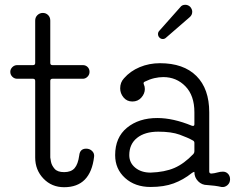

<svg xmlns="http://www.w3.org/2000/svg" viewBox="-20 -770 1013 802"><path d="M248 12Q196 12 161.5 -24Q127 -60 127 -112V-432Q127 -441 118 -441H52Q40 -441 31.5 -449.5Q23 -458 23 -470Q23 -481 31.5 -489.5Q40 -498 52 -498H118Q127 -498 127 -507V-684Q127 -698 136.5 -707Q146 -716 159 -716Q172 -716 181 -707Q190 -698 190 -684V-507Q190 -498 199 -498H326Q338 -498 346 -490Q354 -482 354 -470Q354 -458 345.5 -449.5Q337 -441 326 -441H199Q190 -441 190 -432V-112Q190 -109 193 -94Q196 -79 208 -65Q220 -51 248 -51Q277 -51 291.5 -67.5Q306 -84 311 -121Q314 -149 340 -149Q355 -149 365 -139Q375 -129 373 -115Q358 12 248 12Z M646 -613Q640 -619 640 -628Q640 -636 646 -642L733 -740Q740 -750 754 -750Q766 -750 775 -741Q783 -731 783 -721Q783 -707 772 -698L674 -613Q668 -607 660 -607Q652 -607 646 -613ZM609 11Q544 11 502.5 -26.5Q461 -64 461 -122Q461 -196 510.5 -236.5Q560 -277 637 -277Q703 -277 781 -245Q783 -244 786 -244Q792 -244 792 -251V-301Q792 -371 754.5 -409.5Q717 -448 662 -448Q644 -448 624.5 -443.5Q605 -439 585 -429Q577 -426 581 -417Q585 -409 585 -398Q585 -379 570.5 -362.5Q556 -346 533 -346Q510 -346 496 -363Q482 -380 482 -401Q482 -426 498 -443Q524 -473 563.5 -489.5Q603 -506 648 -506Q747 -506 800.5 -452.5Q854 -399 854 -301V-54Q854 -45 863 -45Q876 -46 888 -49.5Q900 -53 911 -53Q924 -53 932.5 -44Q941 -35 941 -21Q941 -6 930 3.5Q919 13 905 11Q892 8 877 6Q862 4 846 3Q823 3 807.5 -13Q792 -29 792 -51Q792 -52 791.5 -52Q791 -52 791 -52Q788 -52 781 -47Q746 -19 705.5 -4Q665 11 609 11ZM609 -49Q668 -51 708.5 -68.5Q749 -86 788 -127Q792 -132 792 -138V-173Q792 -180 786 -183Q765 -195 730.5 -207.5Q696 -220 641 -220Q585 -220 552.5 -194Q520 -168 520 -122Q520 -90 545 -69.5Q570 -49 609 -49Z"/></svg>

Font: Kiwi Maru Light
Style: Regular
Weight: 300
Designer: Hiroki-Chan
Version: Version 1.100